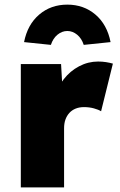

<svg xmlns="http://www.w3.org/2000/svg" viewBox="-20 -810 518 830"><path d="M70 0V-533H244L254 -358L215 -388Q228 -432 255.5 -467.5Q283 -503 322 -523.5Q361 -544 404 -544Q422 -544 438 -541.5Q454 -539 468 -535L417 -329Q406 -336 386 -341.5Q366 -347 343 -347Q323 -347 307 -340.5Q291 -334 280 -322Q269 -310 263 -293.5Q257 -277 257 -255V0ZM84 -628Q99 -704 149.5 -747Q200 -790 271 -790Q342 -790 392.5 -747Q443 -704 458 -628L342 -616Q333 -644 313.5 -660Q294 -676 271 -676Q248 -676 228.5 -660Q209 -644 200 -616Z"/></svg>

Font: Mach ExtraBold
Style: Regular
Weight: 800
Version: Version 1.002